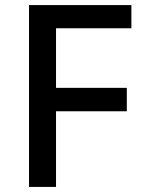

<svg xmlns="http://www.w3.org/2000/svg" viewBox="-20 -734 562 754"><path d="M200 0H94V-714H496V-623H200V-389H478V-297H200Z"/></svg>

Font: Noto Sans Syriac Medium
Style: Regular
Weight: 500
Designer: Patrick Giasson and the Monotype Design Team
Foundry: Monotype Imaging Inc.
Version: Version 3.000; ttfautohint (v1.8.4.7-5d5b)